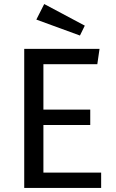

<svg xmlns="http://www.w3.org/2000/svg" viewBox="-20 -931 575 951"><path d="M462 -613H195V-388H427V-312H195V-76H481V0H100V-689H473ZM400 -804 376 -755 160 -834 199 -911Z"/></svg>

Font: FiraGOUPP
Style: Medium
Weight: 400
Designer: bBox Type
Foundry: bBox Type GmbH
Version: Version 1.001